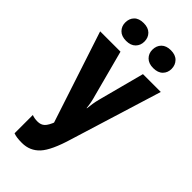

<svg xmlns="http://www.w3.org/2000/svg" viewBox="-289 -965 1030 1030"><g transform="rotate(45 226.0 -449.5)"><path d="M58.1 -138.2V0.5Q69.3 4.9 84.5 7.1Q99.6 9.3 122.6 9.3Q182.6 9.3 222.2 -33.4Q261.7 -76.2 296.4 -193.8L456.1 -710.9H320.8L252.4 -451.7Q245.6 -425.8 242.9 -407.7Q240.2 -389.6 237.8 -368.7H235.8Q233.9 -389.2 230.2 -407.7Q226.6 -426.3 219.2 -451.7L150.4 -710.9H-3.9L170.9 -179.2V-198.2Q156.2 -159.7 140.9 -145.3Q125.5 -130.9 101.1 -130.9Q87.9 -130.9 77.4 -132.8Q66.9 -134.8 58.1 -138.2ZM57.6 -839.4Q57.6 -811.5 76.4 -792.2Q95.2 -772.9 130.4 -772.9Q165.5 -772.9 184.3 -792Q203.1 -811 203.1 -839.8Q203.1 -869.6 184.1 -888.7Q165 -907.7 130.4 -907.7Q94.7 -907.7 76.2 -888.9Q57.6 -870.1 57.6 -839.4ZM263.7 -838.9Q263.7 -811 282.7 -791.7Q301.8 -772.5 336.4 -772.5Q372.1 -772.5 390.9 -791.5Q409.7 -810.5 409.7 -838.9Q409.7 -868.7 390.6 -888.2Q371.6 -907.7 336.4 -907.7Q301.8 -907.7 282.7 -888.7Q263.7 -869.6 263.7 -838.9Z"/></g></svg>

Font: Roboto Flex
Style: wght 700 wdth 25 opsz 34 GRAD 0.00 slnt 0.00 XTRA 468 XOPQ 96 YOPQ 79 YTLC 514 YTUC 712 YTAS 750 YTDE -203.00 YTFI 738
Weight: 700
Width: 1
Designer: Berlow after Robertson
Foundry: Google
Version: Version 3.100